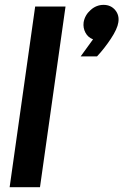

<svg xmlns="http://www.w3.org/2000/svg" viewBox="-20 -777 512 797"><path d="M366.2 -613.8Q345.2 -621.6 334.7 -641.4Q324.2 -661.1 327.1 -684.1Q332 -713.9 356 -735.4Q379.9 -756.8 409.9 -756.8Q439.9 -756.8 458 -735.4Q476.1 -713.9 471.2 -684.1Q467.3 -657.2 440.2 -616.2Q413.1 -575.2 382.8 -543H314.9ZM20 0 126 -750H252L146 0Z"/></svg>

Font: Oakes Grotesk
Style: SemiBold Italic
Weight: 600
Designer: Samuel Oakes
Foundry: Samuel Oakes
Version: Version 1.0 | wf-rip DC20170320